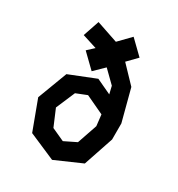

<svg xmlns="http://www.w3.org/2000/svg" viewBox="-190 -915 981 1059"><g transform="rotate(30 300.0 -385.5)"><path d="M142.5 -765.5 107.5 -662.5 200 -633 159 -595 245 -511.5 306.5 -571.5 381.5 -498 393 -449.5 298 -494 132.5 -428 61.5 -240 131.5 -52 300.5 21 467 -52 531 -242V-344L478 -546L379 -649.5L436.5 -708.5L350.5 -792L279.5 -719ZM219 -135 174.5 -240 226 -360.5 294 -387.5 411 -332.5 419 -262 375.5 -135 300 -98Z"/></g></svg>

Font: Kode Mono
Style: Regular
Weight: 400
Monospace: yes
Designer: Isa Ozler
Foundry: Kadena LLC
Version: Version 1.000;gftools[0.9.28]